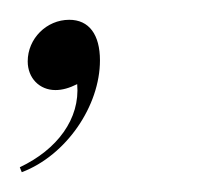

<svg xmlns="http://www.w3.org/2000/svg" viewBox="-51 -83 215 194"><path d="M27 2C30 37 7 68 -31 86L-29 91C16 74 50 24 50 -22C50 -48 39 -63 19 -63C-4 -63 -23 -44 -23 -21C-23 -4 -11 8 5 8C12 8 19 6 27 2Z"/></svg>

Font: Moniqa Ita Display
Style: Italic
Weight: 400
Italic angle: -10°
Designer: Rajesh Rajput
Foundry: Rajesh Rajput
Version: Version 1.000